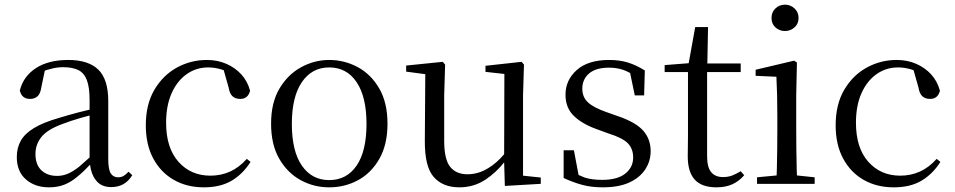

<svg xmlns="http://www.w3.org/2000/svg" viewBox="-20 -788 4092 823"><path d="M190 15Q130 15 91 -19Q52 -53 52 -115Q52 -154 69 -184.5Q86 -215 125.5 -239Q165 -263 231 -282Q273 -295 319 -307Q342 -313 364 -318V-359Q364 -415 352 -445.5Q340 -476 315 -488Q290 -500 250 -500Q221 -500 192 -491Q182 -489 172 -485L157 -413Q153 -386 140.5 -375Q128 -364 109 -364Q73 -364 65 -400Q80 -461 134 -496Q188 -531 272 -531Q359 -531 401.5 -489.5Q444 -448 444 -355V-108Q444 -61 455 -44.5Q466 -28 486 -28Q499 -28 509 -33.5Q519 -39 531 -52L547 -37Q531 -11 508.5 1.5Q486 14 457 14Q412 14 390 -17Q371 -41 366 -82Q338 -52 312 -31Q285 -8 256 3.5Q227 15 190 15ZM364 -293Q344 -287 324 -282Q283 -270 249 -257Q185 -234 158.5 -202Q132 -170 132 -128Q132 -82 157.5 -58Q183 -34 225 -34Q248 -34 270 -43Q292 -52 320 -74Q339 -90 364 -113Z M854 15Q781 15 725 -17Q669 -49 637 -108.5Q605 -168 605 -251Q605 -341 642 -403.5Q679 -466 738.5 -498.5Q798 -531 867 -531Q912 -531 950 -514.5Q988 -498 1014.5 -469Q1041 -440 1052 -399Q1043 -364 1010 -364Q989 -364 976.5 -375.5Q964 -387 960 -413L939 -487Q933 -489 927 -491Q900 -499 872 -499Q821 -499 780 -470Q739 -441 715.5 -388Q692 -335 692 -262Q692 -154 745 -94.5Q798 -35 882 -35Q927 -35 966 -52.5Q1005 -70 1038 -107L1054 -94Q1021 -42 973 -13.5Q925 15 854 15Z M1391 15Q1325 15 1268.5 -16Q1212 -47 1177 -107.5Q1142 -168 1142 -258Q1142 -348 1178 -408.5Q1214 -469 1271 -500Q1328 -531 1391 -531Q1456 -531 1513 -500.5Q1570 -470 1605.5 -409Q1641 -348 1641 -258Q1641 -168 1606 -107Q1571 -46 1514.5 -15.5Q1458 15 1391 15ZM1391 -16Q1466 -16 1508.5 -78Q1551 -140 1551 -257Q1551 -373 1508.5 -436Q1466 -499 1391 -499Q1317 -499 1274 -436Q1231 -373 1231 -257Q1231 -140 1274 -78Q1317 -16 1391 -16Z M1949 15Q1878 15 1839 -29.5Q1800 -74 1801 -186L1803 -470L1721 -481V-507L1878 -523L1888 -511L1884 -380V-185Q1884 -105 1909.5 -73Q1935 -41 1984 -41Q2031 -41 2074 -68Q2110 -90 2141 -127L2142 -471L2061 -480V-506L2216 -523L2226 -511L2222 -380V-35L2298 -27V0L2144 9L2141 -92Q2106 -48 2061 -18Q2011 15 1949 15Z M2563 15Q2515 15 2476 4.5Q2437 -6 2396 -25V-144H2440L2460 -38Q2473 -32 2486 -27Q2517 -17 2561 -17Q2627 -17 2660.5 -44Q2694 -71 2694 -113Q2694 -150 2671.5 -173.5Q2649 -197 2588 -216L2536 -235Q2475 -257 2439.5 -291.5Q2404 -326 2404 -382Q2404 -445 2452.5 -488Q2501 -531 2591 -531Q2636 -531 2671.5 -520Q2707 -509 2744 -486L2741 -379H2701L2681 -475Q2665 -484 2650 -489Q2622 -498 2591 -498Q2534 -498 2505 -473Q2476 -448 2476 -408Q2476 -372 2500 -349.5Q2524 -327 2578 -308L2629 -290Q2705 -264 2737 -228Q2769 -192 2769 -140Q2769 -97 2745.5 -61.5Q2722 -26 2677 -5.5Q2632 15 2563 15Z M3051 15Q2988 15 2958 -18Q2928 -51 2928 -118Q2928 -142 2928.5 -161Q2929 -180 2929 -207V-479H2829V-509L2932 -517L2960 -672H3015L3012 -516H3155V-479H3011V-118Q3011 -71 3028.5 -50Q3046 -29 3079 -29Q3101 -29 3118 -35.5Q3135 -42 3155 -54L3170 -37Q3149 -12 3120 1.5Q3091 15 3051 15Z M3225 0V-28L3309 -36Q3310 -49 3310 -65Q3311 -106 3311.5 -150.5Q3312 -195 3312 -229V-289Q3312 -340 3311 -381Q3310 -422 3308 -459L3219 -463V-489L3384 -528L3396 -520L3393 -380V-229Q3393 -195 3393.5 -150.5Q3394 -106 3395 -65Q3395 -49 3396 -36L3472 -28V0ZM3345 -655Q3321 -655 3304 -670.5Q3287 -686 3287 -711Q3287 -736 3304 -752Q3321 -768 3345 -768Q3368 -768 3385.5 -752Q3403 -736 3403 -711Q3403 -686 3385.5 -670.5Q3368 -655 3345 -655Z M3811 15Q3738 15 3682 -17Q3626 -49 3594 -108.5Q3562 -168 3562 -251Q3562 -341 3599 -403.5Q3636 -466 3695.5 -498.5Q3755 -531 3824 -531Q3869 -531 3907 -514.5Q3945 -498 3971.5 -469Q3998 -440 4009 -399Q4000 -364 3967 -364Q3946 -364 3933.5 -375.5Q3921 -387 3917 -413L3896 -487Q3890 -489 3884 -491Q3857 -499 3829 -499Q3778 -499 3737 -470Q3696 -441 3672.5 -388Q3649 -335 3649 -262Q3649 -154 3702 -94.5Q3755 -35 3839 -35Q3884 -35 3923 -52.5Q3962 -70 3995 -107L4011 -94Q3978 -42 3930 -13.5Q3882 15 3811 15Z"/></svg>

Font: Early Summer Mincho
Style: Regular
Weight: 400
Designer: GuiWonder
Version: Version 1.002